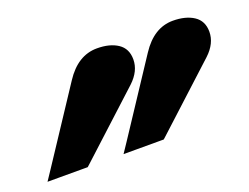

<svg xmlns="http://www.w3.org/2000/svg" viewBox="-89 -787 624 482"><g transform="rotate(-20 223.5 -546.0)"><path d="M479 -625Q479 -593.8 450.7 -567.4L283.7 -414.1L278.8 -409.7H272H203.1H171.4L189 -436L315.9 -628.4Q351.1 -682.1 401.9 -682.1Q436 -682.1 457.5 -668Q479 -653.8 479 -625ZM275.9 -625Q275.9 -593.8 247.6 -567.4L80.6 -414.1L75.7 -409.7H68.8H0H-31.7L-14.2 -436L112.8 -628.4Q147.9 -682.1 199.2 -682.1Q233.4 -682.1 254.6 -668Q275.9 -653.8 275.9 -625Z"/></g></svg>

Font: Accordance
Style: Bold
Weight: 700
Version: Version 1.2 (build January 31, 2020) Miklal Software Solutio